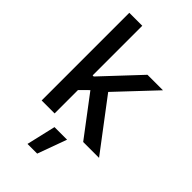

<svg xmlns="http://www.w3.org/2000/svg" viewBox="-283 -785 1095 1095"><g transform="rotate(45 265.0 -237.5)"><path d="M63.5 -707H168V-306.6H176.8L386.7 -530.3H511.7L297.4 -302.7L526.4 0H398.4L218.3 -238.3L168 -188.5V0H63.5ZM222.7 55.7H324.2L259.8 232.4H181.6Z"/></g></svg>

Font: Pretendard JP Medium
Style: Regular
Weight: 500
Designer: Base glyphs from Inter by Rasmus Andersson; Hangeul glyphs from Noto Sans CJK(Source Han Sans) by Jang Soo-young and Kan
Foundry: Kil Hyung-jin
Version: Version 1.309